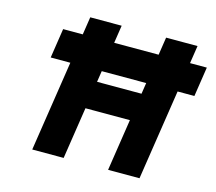

<svg xmlns="http://www.w3.org/2000/svg" viewBox="-114 -967 1248 1110"><g transform="rotate(15 510.0 -412.5)"><path d="M402.9 -310H668.9L621.5 0H809.5L892.4 -541.5H992.9L1019.9 -718.5H919.4L935.7 -825H747.7L731.4 -718.5H465.4L481.7 -825H293.7L277.4 -718.5H159.9L132.9 -541.5H250.4L167.5 0H355.5ZM438.4 -541.5H704.4L694.2 -475H428.2Z"/></g></svg>

Font: Sztylet
Style: BdObl
Weight: 700
Foundry: Cannot Into Space Fonts, PlusOne Fonts
Version: Version 0.12